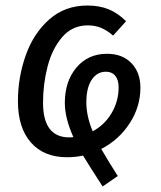

<svg xmlns="http://www.w3.org/2000/svg" viewBox="-20 -558 584 696"><path d="M347 -18Q376 32 407 80L352 118Q303 42 281 6Q253 12 223 12Q139 12 92 -41.5Q45 -95 45 -191Q45 -278 73.5 -358Q102 -438 159 -488Q216 -538 297 -538Q340 -538 373.5 -524.5Q407 -511 437 -481L390 -429Q368 -448 346.5 -457Q325 -466 298 -466Q242 -466 205.5 -423.5Q169 -381 152.5 -317Q136 -253 136 -186Q136 -60 231 -60Q241 -60 246 -61Q215 -130 215 -185Q215 -263 257 -313Q299 -363 368 -363Q424 -363 456.5 -329Q489 -295 489 -240Q489 -171 450 -111Q411 -51 347 -18ZM410 -242Q410 -268 398 -283Q386 -298 364 -298Q332 -298 312.5 -269Q293 -240 293 -187Q293 -137 316 -82Q359 -105 384.5 -148Q410 -191 410 -242Z"/></svg>

Font: Fira Sans Condensed
Style: Italic
Weight: 400
Width: 3
Italic angle: -8°
Designer: bBox Type GmbH & Carrois Corporate GbR & Edenspiekermann AG
Foundry: bBox Type GmbH & Carrois Corporate GbR & Edenspiekermann AG
Version: Version 4.301